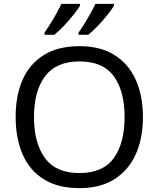

<svg xmlns="http://www.w3.org/2000/svg" viewBox="-20 -964 821 994"><path d="M720 -358Q720 -247 682.5 -164.5Q645 -82 572 -36Q499 10 391 10Q280 10 206.5 -36Q133 -82 97 -165Q61 -248 61 -359Q61 -469 97 -551Q133 -633 206.5 -679Q280 -725 392 -725Q499 -725 572 -679.5Q645 -634 682.5 -551.5Q720 -469 720 -358ZM156 -358Q156 -223 213 -145.5Q270 -68 391 -68Q513 -68 569 -145.5Q625 -223 625 -358Q625 -493 569 -569.5Q513 -646 392 -646Q271 -646 213.5 -569.5Q156 -493 156 -358ZM570 -934Q560 -917 537 -888Q514 -859 487 -830.5Q460 -802 437 -784H387V-796Q401 -815 417 -841Q433 -867 448.5 -894.5Q464 -922 474 -944H570ZM394 -934Q384 -917 361 -888Q338 -859 311 -830.5Q284 -802 261 -784H211V-796Q232 -825 257 -867.5Q282 -910 298 -944H394Z"/></svg>

Font: RS Noto Sans
Style: Regular
Weight: 400
Designer: Monotype Design Team
Foundry: Monotype Imaging Inc.
Version: Version 3.10